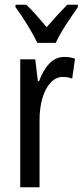

<svg xmlns="http://www.w3.org/2000/svg" viewBox="-20 -786 347 806"><path d="M249 -547Q273 -547 295 -540L283 -456Q266 -463 243 -463Q215 -463 192.5 -439Q170 -415 158 -374Q146 -333 146 -280V0H65V-537H128L139 -445H144Q161 -492 187.5 -519.5Q214 -547 249 -547ZM137 -606Q121 -639 96 -680Q71 -721 45 -756V-766H90Q109 -749 131.5 -723.5Q154 -698 176 -672Q202 -702 219.5 -721Q237 -740 262 -766H307V-756Q285 -725 257.5 -683Q230 -641 214 -606Z"/></svg>

Font: Noto Sans Myanmar ExtraCondensed
Style: Regular
Weight: 400
Width: 2
Designer: Monotype Design Team
Foundry: Monotype Imaging Inc.
Version: Version 2.107; ttfautohint (v1.8.4.7-5d5b)